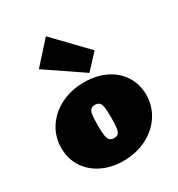

<svg xmlns="http://www.w3.org/2000/svg" viewBox="-180 -870 926 998"><g transform="rotate(-30 283.0 -370.5)"><path d="M23 -208Q23 -276 59 -330.5Q95 -385 157 -415.5Q219 -446 296 -446Q368 -446 424.5 -418.5Q481 -391 512.5 -341.5Q544 -292 544 -229Q544 -162 508.5 -107Q473 -52 410.5 -20.5Q348 11 271 11Q199 11 142.5 -17Q86 -45 54.5 -94.5Q23 -144 23 -208ZM327 -215Q327 -257 324 -278Q321 -299 312 -307.5Q303 -316 286 -316Q269 -316 260.5 -307.5Q252 -299 249 -278.5Q246 -258 246 -217Q246 -175 249.5 -154Q253 -133 262 -124.5Q271 -116 288 -116Q304 -116 312.5 -124.5Q321 -133 324 -153.5Q327 -174 327 -215ZM127 -622 244 -752 427 -562 345 -474Z"/></g></svg>

Font: Ysabeau Black
Style: Regular
Weight: 900
Designer: Christian Thalmann (Catharsis Fonts)
Version: Version 0.003